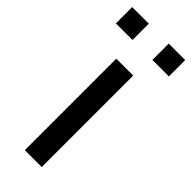

<svg xmlns="http://www.w3.org/2000/svg" viewBox="-255 -754 784 784"><g transform="rotate(45 137.0 -361.5)"><path d="M185.1 0H87.4V-528.3H185.1ZM290.5 -628.9H195.3V-723.1H290.5ZM80.1 -628.9H-15.6V-723.1H80.1Z"/></g></svg>

Font: Ufes Sans
Style: Regular
Weight: 400
Designer: Ricardo Esteves, Filipe Motta, Cassio Ferreira, Ana Quintelato & Breno Mello
Foundry: ProDesignUfes - Ricardo Esteves, Filipe Motta, Cassio Ferreira, Ana Quintelato & Breno Mello (This is a derivative work,
Version: Version 2.0